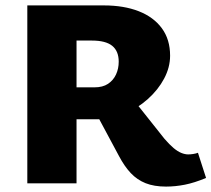

<svg xmlns="http://www.w3.org/2000/svg" viewBox="-20 -678 782 710"><path d="M81 0V-658H364Q438 -658 493 -636.5Q548 -615 578.5 -573.5Q609 -532 609 -472Q609 -429 587 -387.5Q565 -346 527 -312Q489 -278 441.5 -257.5Q394 -237 342 -237H154V-355H329Q360 -355 379.5 -368Q399 -381 409 -402.5Q419 -424 419 -450Q419 -489 395 -508.5Q371 -528 320 -528H263V0ZM594 12Q550 12 518.5 -0.5Q487 -13 463.5 -38Q440 -63 420 -101L324 -280L453 -335L588 -165Q607 -143 622 -130.5Q637 -118 650.5 -112.5Q664 -107 676 -107Q684 -107 694 -108.5Q704 -110 712 -113L742 -20Q699 -2 663.5 5Q628 12 594 12Z"/></svg>

Font: Ysabeau Office Black
Style: Regular
Weight: 900
Designer: Christian Thalmann (Catharsis Fonts)
Version: Version 2.001;gftools[0.9.30]; featfreeze: tnum,lnum,ss02